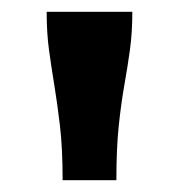

<svg xmlns="http://www.w3.org/2000/svg" viewBox="-20 -760 303 325"><path d="M204 -740H59Q59 -704 63 -675Q67 -646 72 -615.5Q77 -585 81.5 -547Q86 -509 86 -455H177Q177 -509 181 -547Q185 -585 190.5 -616Q196 -647 200 -676Q204 -705 204 -740Z"/></svg>

Font: Roboto Serif 20pt
Style: Bold
Weight: 700
Version: Version 1.008